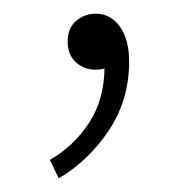

<svg xmlns="http://www.w3.org/2000/svg" viewBox="-20 -95 271 281"><path d="M66 166 53 139Q88 119 110.5 84.5Q133 50 133 2L118 -58L155 -11Q148 0 139 3.5Q130 7 120 7Q103 7 91 -4Q79 -15 79 -34Q79 -54 91.5 -64.5Q104 -75 120 -75Q142 -75 155.5 -56Q169 -37 169 -5Q169 51 139.5 95.5Q110 140 66 166Z"/></svg>

Font: Noto Sans SC Thin Thin
Style: Regular
Weight: 250
Version: Version 2.004-H2;hotconv 1.0.118;makeotfexe 2.5.65603